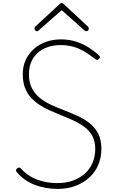

<svg xmlns="http://www.w3.org/2000/svg" viewBox="-20 -1209 766 1248"><path d="M355 19Q317 19 279.5 12.5Q242 6 207.5 -7Q173 -20 144 -40Q115 -60 93 -86Q84 -95 84 -101.5Q84 -108 91 -114Q98 -120 104.5 -120Q111 -120 120 -109Q148 -79 184 -59Q220 -39 263.5 -29Q307 -19 355 -19Q409 -19 453.5 -35Q498 -51 530.5 -79.5Q563 -108 581 -149.5Q599 -191 599 -241Q599 -291 580.5 -325Q562 -359 530 -383Q498 -407 458 -425.5Q418 -444 375 -461Q338 -476 302 -492Q266 -508 234.5 -529Q203 -550 179 -577Q155 -604 141.5 -640.5Q128 -677 128 -726Q128 -780 148 -821.5Q168 -863 202 -892.5Q236 -922 280.5 -937.5Q325 -953 375 -953Q431 -953 476 -938Q521 -923 557 -900Q593 -877 621 -851Q629 -844 629.5 -838.5Q630 -833 623 -826Q615 -818 609 -820Q603 -822 592 -830Q561 -855 528 -874.5Q495 -894 457 -905Q419 -916 375 -916Q327 -916 289 -902.5Q251 -889 223.5 -864Q196 -839 182 -804Q168 -769 168 -726Q168 -673 187.5 -635.5Q207 -598 239.5 -572Q272 -546 313.5 -527Q355 -508 397 -492Q441 -475 484.5 -455.5Q528 -436 563 -408Q598 -380 618.5 -340.5Q639 -301 639 -241Q639 -185 618.5 -137Q598 -89 560 -54.5Q522 -20 470 -0.5Q418 19 355 19ZM220 -1006Q214 -1006 209 -1011.5Q204 -1017 204 -1024Q204 -1027 205.5 -1030Q207 -1033 209 -1036L365 -1180Q370 -1185 373.5 -1187Q377 -1189 381 -1189Q385 -1189 388.5 -1187Q392 -1185 397 -1180L553 -1035Q555 -1033 556 -1030Q557 -1027 557 -1024Q557 -1016 552.5 -1011Q548 -1006 541 -1006Q537 -1006 534 -1007.5Q531 -1009 528 -1012L381 -1143L233 -1013Q230 -1009 227.5 -1007.5Q225 -1006 220 -1006Z"/></svg>

Font: Playwrite US Modern Thin
Style: Regular
Weight: 250
Designer: Veronika Burian, José Scaglione
Foundry: TypeTogether
Version: Version 1.003